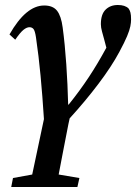

<svg xmlns="http://www.w3.org/2000/svg" viewBox="-20 -515 545 769"><path d="M25 234 32 198 109 184 156 -38Q150 -132 142.5 -211.5Q135 -291 124 -366Q120 -392 114 -399Q108 -406 98 -406Q87 -406 74 -395.5Q61 -385 41 -356L18 -377Q84 -493 157 -493Q192 -493 208.5 -472Q225 -451 231 -405Q240 -338 245.5 -257.5Q251 -177 253 -96H255Q300 -152 336 -206.5Q372 -261 406 -324L397 -358Q393 -373 388.5 -389Q384 -405 384 -418Q384 -458 403 -476.5Q422 -495 452 -495Q481 -495 495 -481Q500 -474 502.5 -464.5Q505 -455 505 -437Q505 -425 502 -409.5Q499 -394 489 -370Q479 -346 458 -307Q427 -249 374.5 -179.5Q322 -110 259 -41L254 -18Q241 47 232 95Q223 143 215 184L298 198L290 234Z"/></svg>

Font: Source Serif 4 Semibold
Style: Italic
Weight: 600
Italic angle: -12°
Designer: Frank Grießhammer
Foundry: Adobe
Version: Version 4.005;hotconv 1.1.0;makeotfexe 2.6.0